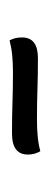

<svg xmlns="http://www.w3.org/2000/svg" viewBox="128 -461 104 400"><g transform="rotate(-90 180.0 -261.0)"><path d="M65 -229Q62 -234 60 -240.5Q58 -247 58 -255Q58 -288 102 -288Q138 -288 167 -287Q196 -286 230 -286Q248 -286 264 -287.5Q280 -289 296 -293Q299 -287 300.5 -281Q302 -275 302 -267Q302 -234 259 -234Q222 -234 193.5 -235Q165 -236 131 -236Q112 -236 96 -234.5Q80 -233 65 -229Z"/></g></svg>

Font: Petrona
Style: Regular
Weight: 400
Designer: Ringo R. Seeber
Foundry: Ringo R. Seeber
Version: Version 2.001; ttfautohint (v1.8.3)